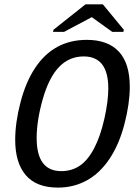

<svg xmlns="http://www.w3.org/2000/svg" viewBox="-20 -852 640 882"><path d="M246.1 9.8Q147.5 9.8 98.6 -47.1Q49.8 -104 49.8 -210Q49.8 -288.1 74 -381.3Q98.1 -474.6 140.9 -539.3Q183.6 -604 243.2 -636.5Q302.7 -668.9 378.9 -668.9Q475.6 -668.9 525.9 -615Q576.2 -561 576.2 -453.1Q576.2 -377.4 552.2 -284.2Q528.3 -190.9 484.4 -124.3Q440.4 -57.6 379.9 -23.9Q319.3 9.8 246.1 9.8ZM477.5 -445.8Q477.5 -592.8 364.3 -592.8Q297.9 -592.8 251.2 -544.2Q204.6 -495.6 176.5 -397Q148.4 -298.3 148.4 -217.8Q148.4 -65.9 261.2 -65.9Q310.1 -65.9 347.2 -91.3Q384.3 -116.7 412.8 -171.4Q441.4 -226.1 459.5 -306.9Q477.5 -387.7 477.5 -445.8ZM548.8 -715.3 546.9 -705.6H495.6L401.9 -772.9H400.9L274.4 -705.6H223.6L225.6 -715.3L372.6 -832H452.6Z"/></svg>

Font: Cousine
Style: Italic
Weight: 400
Italic angle: -12°
Monospace: yes
Designer: Steve Matteson
Foundry: Monotype Imaging Inc.
Version: Version 1.21